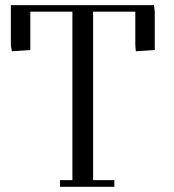

<svg xmlns="http://www.w3.org/2000/svg" viewBox="-20 -722 672 742"><path d="M22 -546.9V-702.1H575.2L578.1 -676.8V-528.8L504.9 -523.9L502.9 -546.9V-676.8H339.8V-25.9H421.9V0H211.9V-25.9H259.8V-676.8H97.2V-528.8L25.9 -523.9Z"/></svg>

Font: Dehuti Alt
Style: Book
Weight: 400
Version: Version 1.2